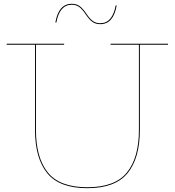

<svg xmlns="http://www.w3.org/2000/svg" viewBox="-20 -982 918 1009"><path d="M863 -752V-747H715V-299Q715 -151 650.5 -72Q586 7 439 7Q292 7 228 -72Q164 -151 164 -299V-747H15V-752H317V-747H169V-299Q169 -153 231.5 -75.5Q294 2 439 2Q584 2 647 -75.5Q710 -153 710 -299V-747H561V-752ZM593 -953Q576 -855 507 -855Q482 -855 465.5 -867Q449 -879 430 -907Q412 -934 396 -945.5Q380 -957 357 -957Q293 -957 276 -863L271 -864Q288 -962 357 -962Q382 -962 398.5 -950Q415 -938 434 -910Q452 -883 468 -871.5Q484 -860 507 -860Q571 -860 588 -954Z"/></svg>

Font: Hepta Slab Hairline
Style: Regular
Weight: 400
Designer: Michael LaGattuta
Foundry: Michael LaGattuta
Version: Version 1.100; ttfautohint (v1.8) -l 8 -r 50 -G 200 -x 14 -D